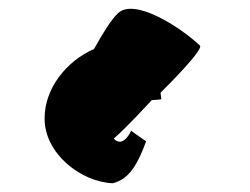

<svg xmlns="http://www.w3.org/2000/svg" viewBox="-20 -721 571 439"><path d="M82 -451C81 -371 164 -305 238 -302C268 -310 290 -331 314 -398C314 -398 282 -420 280 -422C266 -394 251 -392 240 -404C272 -432 305 -469 327 -492C343 -493 349 -494 349 -494C348 -499 348 -504 347 -509C348 -509 348 -510 348 -510C359 -521 447 -608 437 -617C391 -660 288 -726 250 -691C235 -677 216 -647 195 -609C131 -581 82 -518 82 -451Z"/></svg>

Font: Ampere
Style: SuCnd
Weight: 400
Version: Version 1